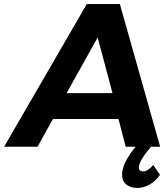

<svg xmlns="http://www.w3.org/2000/svg" viewBox="-26 -720 806 942"><path d="M-5.9 0 399.9 -700.2H562L759.8 0H714.8Q660.2 63.5 655.8 96.2Q652.8 121.1 676.8 121.1Q698.2 121.1 726.1 89.8L758.8 138.2Q736.8 169.4 707.5 185.8Q678.2 202.1 647 202.1Q612.3 202.1 590.3 182.4Q568.4 162.6 574.2 121.1Q582 69.8 639.2 0H590.8L555.2 -136.2H233.9L158.2 0ZM300.8 -263.2H525.9L453.1 -536.1Z"/></svg>

Font: Trueno SemiBold
Style: Italic
Weight: 600
Designer: Julieta Ulanovsky
Foundry: Julieta Ulanovsky
Version: Version 3.001b | FøM Fix